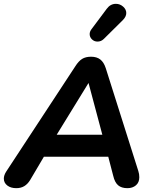

<svg xmlns="http://www.w3.org/2000/svg" viewBox="-28 -974 798 1002"><path d="M-8 -42Q-8 -59 4 -78L365 -628Q382 -655 400.5 -666.5Q419 -678 447 -678Q477 -678 495.5 -663.5Q514 -649 524 -618L694 -81Q699 -66 699 -49Q699 -22 681.5 -7Q664 8 637 8Q606 8 588.5 -7Q571 -22 563 -56L537 -156H201L129 -34Q116 -13 98.5 -2.5Q81 8 57 8Q28 8 10 -6Q-8 -20 -8 -42ZM268 -271H506L434 -541ZM481 -757Q464 -757 452 -768.5Q440 -780 440 -796Q440 -809 449 -821L529 -928Q548 -954 577 -954Q598 -954 614.5 -939.5Q631 -925 631 -906Q631 -887 613 -869L514 -771Q500 -757 481 -757Z"/></svg>

Font: SN Pro Bold
Style: Bold Italic
Weight: 700
Italic angle: -9°
Designer: Tobias Whetton
Foundry: Supernotes
Version: Version 1.003